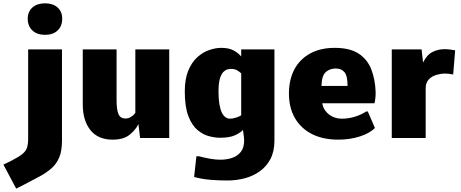

<svg xmlns="http://www.w3.org/2000/svg" viewBox="-80 -823 2747 1145"><path d="M16.6 301.8 -59.6 158.7 -9.8 134.3Q32.7 112.3 53.7 95.2Q74.7 78.1 81.3 56.9Q87.9 35.6 87.9 2V-528.3H289.6V18.1Q289.6 76.2 273.7 114.7Q257.8 153.3 228 179.9Q198.2 206.5 156.7 229Q115.2 251.5 64 277.8ZM188.5 -615.2Q141.6 -615.2 113.5 -641.1Q85.4 -667 85.4 -711.4Q85.4 -753.4 113.5 -778.3Q141.6 -803.2 188.5 -803.2Q235.8 -803.2 263.4 -778.3Q291 -753.4 291 -711.4Q291 -667 263.4 -641.1Q235.8 -615.2 188.5 -615.2Z M591.8 9.8Q504.4 9.8 459 -47.4Q413.6 -104.5 413.6 -200.2V-528.3H615.2V-228.5Q615.2 -182.1 621.6 -157.7Q627.9 -133.3 639.6 -124.8Q651.4 -116.2 668 -116.2Q681.2 -116.2 691.7 -120.8Q702.1 -125.5 711.2 -133.1Q720.2 -140.6 727.1 -149.9V-528.3H929.2V0H755.4L745.6 -83Q728 -47.4 692.1 -18.8Q656.2 9.8 591.8 9.8Z M1276.9 253.4Q1223.1 253.4 1173.6 249.3Q1124 245.1 1077.6 232.4L1091.3 108.9H1106.4Q1141.1 118.2 1173.6 123.8Q1206.1 129.4 1234.4 129.4Q1273.9 129.4 1306.2 117.9Q1338.4 106.4 1357.2 81.3Q1376 56.2 1376 14.6Q1376 8.3 1375 -2.9Q1374 -14.2 1369.1 -47.9Q1353 -30.8 1320.8 -16.1Q1288.6 -1.5 1231.9 -1.5Q1203.6 -1.5 1167.7 -10.5Q1131.8 -19.5 1098.4 -47.1Q1064.9 -74.7 1043.5 -130.1Q1022 -185.5 1022 -277.8Q1022 -351.1 1042.5 -401.1Q1063 -451.2 1095.9 -481.2Q1128.9 -511.2 1167 -524.4Q1205.1 -537.6 1239.7 -537.6Q1285.2 -537.6 1313.5 -522Q1341.8 -506.3 1358.4 -486.3V-528.3H1556.6V15.6Q1556.6 79.6 1533 124.8Q1509.3 169.9 1469.2 198.5Q1429.2 227.1 1379.4 240.2Q1329.6 253.4 1276.9 253.4ZM1291.5 -115.2Q1299.8 -115.2 1309.1 -116.9Q1318.4 -118.7 1327.1 -121.3Q1335.9 -124 1344 -127.7Q1352.1 -131.3 1358.4 -135.3V-385.3Q1352.1 -391.1 1345.9 -396Q1339.8 -400.9 1332.8 -404.5Q1325.7 -408.2 1317.1 -410.2Q1308.6 -412.1 1296.9 -412.1Q1289.1 -412.1 1276.9 -409.2Q1264.6 -406.2 1252.2 -394Q1239.7 -381.8 1231.4 -354.2Q1223.1 -326.7 1223.1 -276.9Q1223.1 -231.9 1228.5 -200.9Q1233.9 -169.9 1243.2 -151.1Q1252.4 -132.3 1264.9 -123.8Q1277.3 -115.2 1291.5 -115.2Z M1937 9.8Q1845.7 9.8 1779.8 -23.9Q1713.9 -57.6 1678.5 -119.4Q1643.1 -181.2 1643.1 -265.1Q1643.1 -348.6 1675.8 -409.7Q1708.5 -470.7 1769.8 -504.2Q1831.1 -537.6 1916 -537.6Q2005.9 -537.6 2058.1 -503.7Q2110.4 -469.7 2133.8 -410.4Q2157.2 -351.1 2160.2 -273.9Q2160.2 -253.4 2158.7 -239.5Q2157.2 -225.6 2155.8 -217.8Q2154.3 -210 2153.3 -207H1841.8Q1846.2 -180.7 1862.3 -159.9Q1878.4 -139.2 1903.6 -127.2Q1928.7 -115.2 1959.5 -115.2Q1998.5 -115.2 2036.4 -127Q2074.2 -138.7 2104 -158.2H2113.3L2155.8 -60.1Q2126 -28.8 2066.7 -9.5Q2007.3 9.8 1937 9.8ZM1836.9 -310.5H1992.7Q1992.7 -371.6 1973.9 -393.1Q1955.1 -414.6 1922.9 -414.6Q1887.7 -414.6 1863.3 -393.8Q1838.9 -373 1836.9 -310.5Z M2256.3 0V-528.3H2434.1L2442.9 -450.2Q2465.8 -496.6 2499.5 -513.2Q2533.2 -529.8 2571.3 -529.8Q2586.9 -529.8 2602.8 -527.8Q2618.7 -525.9 2634.3 -522.9L2622.6 -378.9Q2608.4 -381.8 2595.2 -383.1Q2582 -384.3 2574.2 -384.3Q2549.8 -384.3 2522.7 -376.5Q2495.6 -368.7 2477.1 -349.4Q2458.5 -330.1 2458.5 -296.4V0Z"/></svg>

Font: Comme Black
Style: Regular
Weight: 900
Version: Version 1.000;gftools[0.9.27]